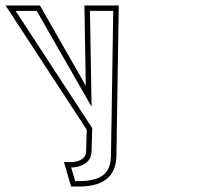

<svg xmlns="http://www.w3.org/2000/svg" viewBox="-90 -496 821 706"><path d="M198.9 190C305.5 190 335.7 139.7 338 80L346.7 -476H220.4L225.4 -181L56.7 -476H-69.6L229 -19L226.5 62C226.8 82.6 206.6 100 170.1 100H145.1L171.4 190ZM198.9 170H186.4L171.8 120C214.7 119 246.2 97.2 246.5 62.1L249.2 -24.7L-32.6 -456H45.1L246.8 -103.5L240.8 -456H326.4L318 79.5C316.1 129.5 296.6 170 198.9 170Z"/></svg>

Font: Din Kursivschrift
Style: BreitLeftGho
Weight: 400
Version: Version 1.089